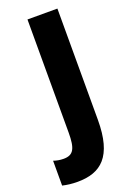

<svg xmlns="http://www.w3.org/2000/svg" viewBox="-241 -775 724 1061"><g transform="rotate(-20 121.5 -245.0)"><path d="M22 224C160 224 244 156 244 -60V-714H68V-49C68 45 51 78 -7 78C-29 78 -49 74 -66 68V214C-41 220 -12 224 22 224Z"/></g></svg>

Font: Noto Sans Georgian Condensed Black
Style: Regular
Weight: 900
Width: 3
Designer: Monotype Design Team, Akaki Razmadze
Foundry: Google LLC
Version: Version 2.005